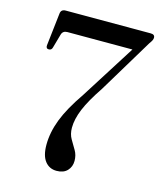

<svg xmlns="http://www.w3.org/2000/svg" viewBox="-108 -778 726 869"><g transform="rotate(15 255.0 -344.0)"><path d="M306.5 -53Q306.5 -25.5 289 -7Q271.5 11.5 239 11.5Q205 11.5 184.8 -14.2Q164.5 -40 164.5 -91Q164.5 -148.5 188 -210Q211.5 -271.5 267 -352L429 -608H124Q103 -608 97.5 -588.5L79 -523Q75.5 -510.5 63 -510.5Q49 -510.5 50.5 -526.5L68 -679.5Q70 -700 92 -700H490Q509.5 -700 509.5 -684.5Q509.5 -679 506.8 -672.8Q504 -666.5 495.5 -655L342.5 -401Q296 -332 276 -283.8Q256 -235.5 256 -195.5Q256 -165.5 268.8 -143.8Q281.5 -122 294 -101Q306.5 -80 306.5 -53Z"/></g></svg>

Font: Fraunces 72pt S000
Style: Regular
Weight: 400
Version: Version 1.000; ttfautohint (v1.8.3)